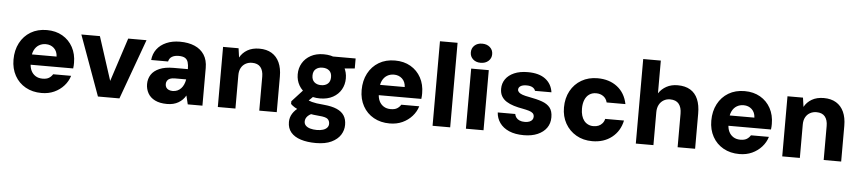

<svg xmlns="http://www.w3.org/2000/svg" viewBox="-50 -1064 7287 1629"><g transform="rotate(5 3593.5 -249.5)"><path d="M312 12Q235 12 176 -21Q117 -54 84 -113.5Q51 -173 51 -250Q51 -330 83.5 -392Q116 -454 174.5 -489Q233 -524 312 -524Q388 -524 445 -491Q502 -458 533.5 -400Q565 -342 565 -267Q565 -257 564.5 -244.5Q564 -232 562 -219H158V-307H413Q411 -352 383 -378Q355 -404 313 -404Q281 -404 255 -388.5Q229 -373 214 -342Q199 -311 199 -263V-234Q199 -197 212 -169.5Q225 -142 250 -126Q275 -110 310 -110Q345 -110 365 -122.5Q385 -135 397 -155H550Q536 -108 502 -70Q468 -32 420 -10Q372 12 312 12Z M792 0 606 -512H764L884 -141L1005 -512H1161L975 0Z M1381 12Q1319 12 1278 -8.5Q1237 -29 1217.5 -64.5Q1198 -100 1198 -142Q1198 -187 1220.5 -222Q1243 -257 1290.5 -277.5Q1338 -298 1411 -298H1532Q1532 -334 1524.5 -357.5Q1517 -381 1498 -392Q1479 -403 1445 -403Q1410 -403 1387.5 -389.5Q1365 -376 1359 -348H1215Q1220 -401 1249.5 -440.5Q1279 -480 1329.5 -502Q1380 -524 1445 -524Q1518 -524 1571 -501Q1624 -478 1653 -433Q1682 -388 1682 -321V0H1557L1539 -74Q1528 -54 1512.5 -38.5Q1497 -23 1477.5 -11.5Q1458 0 1434 6Q1410 12 1381 12ZM1419 -102Q1441 -102 1459 -110Q1477 -118 1490.5 -132.5Q1504 -147 1512.5 -166.5Q1521 -186 1525 -209V-210H1429Q1404 -210 1388 -203.5Q1372 -197 1364 -184.5Q1356 -172 1356 -156Q1356 -138 1364 -126Q1372 -114 1386.5 -108Q1401 -102 1419 -102Z M1813 0V-512H1945L1956 -434Q1978 -475 2020 -499.5Q2062 -524 2122 -524Q2184 -524 2227 -498Q2270 -472 2292.5 -423Q2315 -374 2315 -304V0H2166V-290Q2166 -341 2142.5 -370Q2119 -399 2070 -399Q2040 -399 2015.5 -385.5Q1991 -372 1977 -346.5Q1963 -321 1963 -284V0Z M2668 232Q2594 232 2539 214.5Q2484 197 2454.5 162Q2425 127 2425 74Q2425 35 2445.5 2Q2466 -31 2504 -56.5Q2542 -82 2595 -100L2647 -24Q2601 -11 2579.5 10Q2558 31 2558 58Q2558 79 2572 93Q2586 107 2610.5 114Q2635 121 2666 121Q2696 121 2718.5 114Q2741 107 2753.5 93Q2766 79 2766 60Q2766 34 2749 19Q2732 4 2677 0Q2628 -4 2588 -11.5Q2548 -19 2517 -29.5Q2486 -40 2464 -53.5Q2442 -67 2430 -80V-103L2540 -223L2646 -191L2510 -57L2556 -134Q2566 -127 2577 -122Q2588 -117 2604.5 -112.5Q2621 -108 2646 -104Q2671 -100 2710 -97Q2776 -91 2818.5 -72.5Q2861 -54 2881.5 -22Q2902 10 2902 57Q2902 103 2877 142.5Q2852 182 2800 207Q2748 232 2668 232ZM2669 -148Q2606 -148 2559.5 -173.5Q2513 -199 2488.5 -241.5Q2464 -284 2464 -336Q2464 -389 2489 -431.5Q2514 -474 2560 -499Q2606 -524 2669 -524Q2734 -524 2780 -499Q2826 -474 2850 -431.5Q2874 -389 2874 -336Q2874 -284 2850 -241.5Q2826 -199 2780 -173.5Q2734 -148 2669 -148ZM2669 -261Q2705 -261 2726.5 -280Q2748 -299 2748 -336Q2748 -373 2726.5 -391.5Q2705 -410 2669 -410Q2634 -410 2612 -391.5Q2590 -373 2590 -336Q2590 -299 2612 -280Q2634 -261 2669 -261ZM2755 -410 2734 -512H2942V-427Z M3277 12Q3200 12 3141 -21Q3082 -54 3049 -113.5Q3016 -173 3016 -250Q3016 -330 3048.5 -392Q3081 -454 3139.5 -489Q3198 -524 3277 -524Q3353 -524 3410 -491Q3467 -458 3498.5 -400Q3530 -342 3530 -267Q3530 -257 3529.5 -244.5Q3529 -232 3527 -219H3123V-307H3378Q3376 -352 3348 -378Q3320 -404 3278 -404Q3246 -404 3220 -388.5Q3194 -373 3179 -342Q3164 -311 3164 -263V-234Q3164 -197 3177 -169.5Q3190 -142 3215 -126Q3240 -110 3275 -110Q3310 -110 3330 -122.5Q3350 -135 3362 -155H3515Q3501 -108 3467 -70Q3433 -32 3385 -10Q3337 12 3277 12Z M3642 0V-720H3792V0Z M3926 0V-512H4076V0ZM4001 -568Q3961 -568 3936 -591Q3911 -614 3911 -649Q3911 -685 3936 -708Q3961 -731 4001 -731Q4042 -731 4067.5 -708Q4093 -685 4093 -649Q4093 -614 4067.5 -591Q4042 -568 4001 -568Z M4420 12Q4345 12 4293.5 -10.5Q4242 -33 4214 -72.5Q4186 -112 4183 -161H4332Q4335 -144 4345 -130.5Q4355 -117 4373.5 -109Q4392 -101 4417 -101Q4441 -101 4457.5 -107.5Q4474 -114 4482 -125.5Q4490 -137 4490 -151Q4490 -170 4478.5 -181Q4467 -192 4445 -198.5Q4423 -205 4392 -211Q4351 -218 4315 -229Q4279 -240 4252 -257Q4225 -274 4209.5 -300Q4194 -326 4194 -364Q4194 -410 4219 -446Q4244 -482 4292 -503Q4340 -524 4408 -524Q4504 -524 4558 -483Q4612 -442 4622 -371H4482Q4476 -390 4457 -400.5Q4438 -411 4407 -411Q4374 -411 4356 -399.5Q4338 -388 4338 -369Q4338 -357 4348.5 -346.5Q4359 -336 4380.5 -328.5Q4402 -321 4436 -315Q4503 -303 4548 -287Q4593 -271 4616.5 -241.5Q4640 -212 4640 -159Q4640 -107 4613 -69Q4586 -31 4536.5 -9.5Q4487 12 4420 12Z M5002 12Q4925 12 4865.5 -22.5Q4806 -57 4772.5 -116.5Q4739 -176 4739 -252Q4739 -332 4772.5 -393.5Q4806 -455 4865.5 -489.5Q4925 -524 5002 -524Q5102 -524 5169.5 -472Q5237 -420 5256 -326H5096Q5088 -359 5062.5 -377.5Q5037 -396 5001 -396Q4967 -396 4942.5 -379Q4918 -362 4905 -330.5Q4892 -299 4892 -256Q4892 -224 4899.5 -198Q4907 -172 4921 -154Q4935 -136 4955.5 -126Q4976 -116 5001 -116Q5026 -116 5045 -124Q5064 -132 5077.5 -148Q5091 -164 5096 -186H5256Q5237 -95 5169 -41.5Q5101 12 5002 12Z M5373 0V-720H5523V-441Q5548 -479 5589 -501.5Q5630 -524 5684 -524Q5749 -524 5792 -498Q5835 -472 5856.5 -422Q5878 -372 5878 -299V0H5729V-286Q5729 -339 5705 -369Q5681 -399 5630 -399Q5600 -399 5575.5 -384.5Q5551 -370 5537 -343.5Q5523 -317 5523 -280V0Z M6255 12Q6178 12 6119 -21Q6060 -54 6027 -113.5Q5994 -173 5994 -250Q5994 -330 6026.5 -392Q6059 -454 6117.5 -489Q6176 -524 6255 -524Q6331 -524 6388 -491Q6445 -458 6476.5 -400Q6508 -342 6508 -267Q6508 -257 6507.5 -244.5Q6507 -232 6505 -219H6101V-307H6356Q6354 -352 6326 -378Q6298 -404 6256 -404Q6224 -404 6198 -388.5Q6172 -373 6157 -342Q6142 -311 6142 -263V-234Q6142 -197 6155 -169.5Q6168 -142 6193 -126Q6218 -110 6253 -110Q6288 -110 6308 -122.5Q6328 -135 6340 -155H6493Q6479 -108 6445 -70Q6411 -32 6363 -10Q6315 12 6255 12Z M6620 0V-512H6752L6763 -434Q6785 -475 6827 -499.5Q6869 -524 6929 -524Q6991 -524 7034 -498Q7077 -472 7099.5 -423Q7122 -374 7122 -304V0H6973V-290Q6973 -341 6949.5 -370Q6926 -399 6877 -399Q6847 -399 6822.5 -385.5Q6798 -372 6784 -346.5Q6770 -321 6770 -284V0Z"/></g></svg>

Font: DM Sans 12pt Black
Style: Regular
Weight: 900
Version: Version 4.004;gftools[0.9.30]